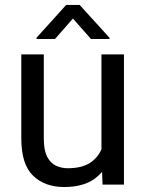

<svg xmlns="http://www.w3.org/2000/svg" viewBox="-20 -749 591 779"><path d="M391.6 -528.3H482.9V0H396L391.6 -122.1ZM446.8 -234.4Q446.8 -164.1 426.8 -108.9Q406.7 -53.7 361.3 -22Q315.9 9.8 239.7 9.8Q162.1 9.8 114.3 -36.1Q66.4 -82 66.4 -187.5V-528.3H157.7V-186.5Q157.7 -138.7 171.6 -112.5Q185.5 -86.4 207.8 -76.4Q230 -66.4 254.4 -66.4Q312 -66.4 345.7 -88.6Q379.4 -110.8 394 -148.9Q408.7 -187 408.7 -233.4ZM424.3 -595.7V-590.8H349.1L275.9 -673.8L203.1 -590.8H128.4V-596.2L248.5 -729H303.2Z"/></svg>

Font: Heebo
Style: Regular
Weight: 400
Designer: Oded Ezer
Foundry: Ezer Type House
Version: Version 3.100